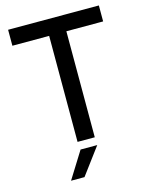

<svg xmlns="http://www.w3.org/2000/svg" viewBox="-128 -761 802 1034"><g transform="rotate(-15 273.0 -244.5)"><path d="M225 -1V-592H20V-681H526V-592H321V-1ZM137 192 230 43H323L212 192Z"/></g></svg>

Font: Teachers Medium
Style: Regular
Weight: 500
Designer: Alfredo Marco Pradil, Chank Diesel
Version: Version 1.001